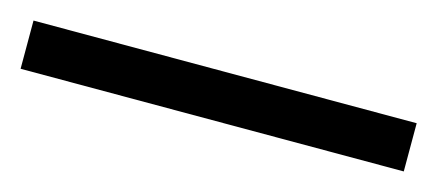

<svg xmlns="http://www.w3.org/2000/svg" viewBox="-29 -1 517 227"><g transform="rotate(15 229.5 112.5)"><path d="M-5 142H464V83H-5Z"/></g></svg>

Font: Noto Serif Georgian Black
Style: Regular
Weight: 900
Designer: Monotype Design Team, Akaki Razmadze
Foundry: Google LLC
Version: Version 2.003